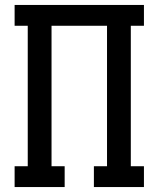

<svg xmlns="http://www.w3.org/2000/svg" viewBox="-20 -755 640 775"><path d="M39 0V-84H92V-651H39V-735H561V-651H508V-84H561V0H359V-84H412V-651H188V-84H241V0Z"/></svg>

Font: Iosevka HT Medium Extended
Style: Regular
Weight: 500
Width: 7
Monospace: yes
Designer: Belleve Invis
Foundry: Belleve Invis
Version: Version 32.3.0; ttfautohint (v1.8.4)